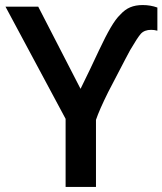

<svg xmlns="http://www.w3.org/2000/svg" viewBox="-20 -740 637 753"><path d="M237.3 -273.9 1.5 -713.9H129.9L295.9 -391.6Q334 -468.8 367.7 -541.5Q393.6 -596.7 413.8 -631.3Q434.1 -666 451.2 -682.1Q469.7 -702.6 490.7 -711.4Q511.7 -720.2 539.6 -720.2Q570.3 -720.2 597.2 -710.4V-619.6Q585 -623 572.8 -623Q546.4 -623 532.2 -607.4Q519 -592.3 490.7 -543.9L472.2 -509.3Q418.5 -406.7 404.3 -378.9Q369.6 -309.1 356.4 -270V-6.8H237.3Z"/></svg>

Font: Viking Open Sans Light
Style: Bold
Weight: 600
Foundry: Ascender Corporation
Version: Version 2.001